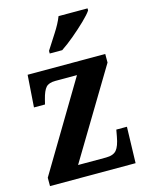

<svg xmlns="http://www.w3.org/2000/svg" viewBox="-116 -837 694 908"><g transform="rotate(-15 231.0 -383.0)"><path d="M14 0V-41L273 -474H167Q135 -474 121 -458.5Q107 -443 97 -403L91 -379H37L48 -536H428V-494L168 -62H305Q341 -62 356.5 -80.5Q372 -99 380 -144L386 -177H438L433 0ZM175 -619Q195 -651 221.5 -691.5Q248 -732 261 -766H403V-756Q392 -739 363 -711Q334 -683 299.5 -654Q265 -625 236 -606H175Z"/></g></svg>

Font: Noto Serif Khmer Condensed
Style: Bold
Weight: 700
Width: 3
Designer: Danh Hong and the Monotype Design Team
Foundry: Monotype Imaging Inc.
Version: Version 2.004; ttfautohint (v1.8.4.7-5d5b)